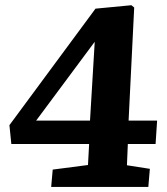

<svg xmlns="http://www.w3.org/2000/svg" viewBox="-20 -734 655 754"><path d="M485 -260.5H597L591 -168.5H482L478.5 -85L568.5 -71L562.5 0H181L187 -68L325.5 -86L330 -168.5H24.5L17 -242.5L355 -700L496 -713.5L507 -704.5ZM333.5 -260.5 352 -570 122 -260.5Z"/></svg>

Font: Literata
Style: Italic
Weight: 400
Italic angle: -2°
Designer: Latin by Veronika Burian and Jose Scaglione. Greek by Irene Vlachou. Cyrillic by Vera Evstafieva
Foundry: TypeTogether
Version: Version 3.103;gftools[0.9.29]